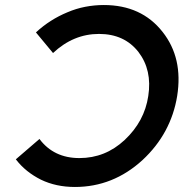

<svg xmlns="http://www.w3.org/2000/svg" viewBox="-20 -732 730 764"><path d="M393 -712Q543 -712 627 -605Q668 -553 682.5 -489.5Q697 -426 685 -350Q673 -276 638.5 -212Q604 -148 547 -95Q430 12 278 12Q203 12 143 -17Q113 -32 88 -52Q63 -72 43 -98L137 -179Q194 -103 296 -103Q399 -103 476 -175Q555 -249 570 -350Q586 -453 531 -525Q475 -597 374 -597Q272 -597 191 -521L123 -603Q151 -629 182.5 -649Q214 -669 248 -683Q283 -698 319.5 -705Q356 -712 393 -712Z"/></svg>

Font: Unageo
Style: SemiBold-Italic
Weight: 600
Designer: Richard Sepsi
Foundry: Richard Sepsi
Version: Version 2.000